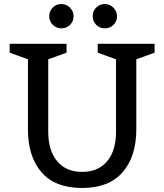

<svg xmlns="http://www.w3.org/2000/svg" viewBox="-20 -924 817 955"><path d="M557 -269V-629L466 -662V-706H749V-662L658 -629V-281Q658 -146 590 -67.5Q522 11 388 11Q254 11 186.5 -67Q119 -145 119 -281V-629L28 -662V-706H311V-662L220 -629V-269Q220 -175 264.5 -122Q309 -69 388.5 -69Q468 -69 512.5 -121.5Q557 -174 557 -269ZM328 -886Q346 -868 346 -843Q346 -818 328.5 -800.5Q311 -783 285.5 -783Q260 -783 242.5 -800.5Q225 -818 225 -843.5Q225 -869 242.5 -886.5Q260 -904 285 -904Q310 -904 328 -886ZM544 -886Q562 -868 562 -843Q562 -818 544.5 -800.5Q527 -783 501.5 -783Q476 -783 458.5 -800.5Q441 -818 441 -843.5Q441 -869 458.5 -886.5Q476 -904 501 -904Q526 -904 544 -886Z"/></svg>

Font: Belgrano
Style: Regular
Weight: 400
Version: Version 1.002